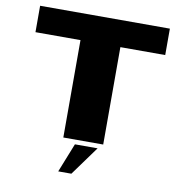

<svg xmlns="http://www.w3.org/2000/svg" viewBox="-92 -761 979 1031"><g transform="rotate(10 398.0 -245.5)"><path d="M289 0V-531H43.5V-675H751V-531H506.5V0ZM293.6 183.9 356.7 25.3H480.4L365.3 183.9Z"/></g></svg>

Font: Anybody ExtraExpanded ExtraBold
Style: Regular
Weight: 800
Width: 8
Designer: Tyler Finck
Foundry: Etcetera Type Company
Version: Version 1.010; ttfautohint (v1.8.3) -l 8 -r 50 -G 200 -x 14 